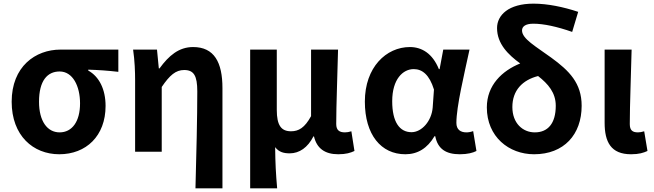

<svg xmlns="http://www.w3.org/2000/svg" viewBox="-20 -832 3586 1053"><path d="M305 14C452 14 559 -86 559 -251C559 -342 524 -412 464 -445V-450C524 -448 567 -445 629 -438V-560H312C174 -560 44 -467 44 -274C44 -88 162 14 305 14ZM307 -106C239 -106 194 -168 194 -274C194 -390 240 -440 307 -440C379 -440 419 -360 419 -265C419 -165 375 -106 307 -106Z M1052 201H1200V-349C1200 -490 1155 -574 1039 -574C961 -574 906 -527 855 -457H851L841 -560H710C719 -499 721 -437 721 -393V0H867V-355C911 -420 944 -448 990 -448C1043 -448 1062 -417 1062 -331C1062 -193 1057 24 1052 201Z M1352 201H1500C1493 120 1490 66 1489 -25C1510 3 1538 9 1569 9C1622 9 1668 -23 1699 -84H1702C1717 -19 1761 14 1835 14C1878 14 1903 6 1924 -4L1907 -112C1895 -108 1882 -106 1872 -106C1842 -106 1824 -117 1824 -152C1824 -257 1831 -423 1834 -560H1686V-195C1651 -131 1618 -112 1576 -112C1522 -112 1498 -145 1498 -229V-560H1352Z M2203 14C2271 14 2324 -19 2363 -85H2367C2381 -14 2427 14 2502 14C2544 14 2574 6 2593 -4L2575 -113C2562 -108 2549 -106 2538 -106C2506 -106 2483 -121 2483 -158C2483 -248 2526 -425 2555 -560H2411L2391 -453H2387C2352 -539 2293 -574 2228 -574C2098 -574 1981 -463 1981 -275C1981 -93 2070 14 2203 14ZM2237 -107C2172 -107 2131 -162 2131 -277C2131 -398 2190 -453 2249 -453C2296 -453 2335 -422 2360 -341L2353 -242C2347 -168 2293 -107 2237 -107Z M2913 -106C2847 -106 2790 -156 2790 -245C2790 -336 2845 -393 2931 -415C2986 -372 3028 -324 3028 -252C3028 -154 2984 -106 2913 -106ZM3151 -767C3070 -794 2983 -812 2906 -812C2769 -812 2706 -749 2706 -678C2706 -592 2767 -532 2833 -484C2734 -444 2650 -365 2650 -243C2650 -82 2771 14 2909 14C3073 14 3170 -94 3170 -252C3170 -376 3102 -444 3003 -516C2918 -578 2843 -619 2843 -665C2843 -686 2861 -702 2905 -702C2962 -702 3035 -686 3118 -657Z M3441 14C3485 14 3509 6 3531 -4L3513 -112C3501 -108 3488 -106 3479 -106C3449 -106 3434 -117 3434 -152C3434 -257 3441 -423 3444 -560H3296V-159C3296 -54 3330 14 3441 14Z"/></svg>

Font: Noto Sans CJK JP Bold
Style: Regular
Weight: 700
Designer: Ryoko NISHIZUKA (kana & ideographs); Paul D. Hunt (Latin, Greek & Cyrillic); Wenlong ZHANG (bopomofo); Sandoll Communica
Foundry: Adobe Systems Incorporated
Version: Version 1.004;PS 1.004;hotconv 1.0.82;makeotf.lib2.5.63406